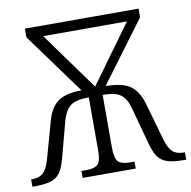

<svg xmlns="http://www.w3.org/2000/svg" viewBox="-80 -793 870 873"><g transform="rotate(-10 355.0 -357.0)"><path d="M0 -34H5Q38 -34 56 -50.5Q74 -67 86 -108L134 -279Q150 -340 186.5 -366.5Q223 -393 296 -393L91 -674V-714H616V-674L407 -393Q485 -393 521.5 -366.5Q558 -340 575 -279L623 -111Q635 -68 653 -51Q671 -34 703 -34H710V0H704Q652 0 624.5 -8.5Q597 -17 581 -39Q565 -61 553 -106L509 -268Q496 -319 470 -337.5Q444 -356 387 -356V-111Q387 -62 402.5 -47Q418 -32 455 -32H477V0H232V-32H256Q292 -32 307.5 -46.5Q323 -61 323 -109V-356Q266 -356 239.5 -337.5Q213 -319 199 -268L156 -106Q144 -60 127.5 -38Q111 -16 83.5 -8Q56 0 6 0H0ZM554 -666H167L360 -399Z"/></g></svg>

Font: Noto Serif Light
Style: Regular
Weight: 300
Designer: Monotype Design Team
Foundry: Monotype Imaging Inc.
Version: Version 1.001